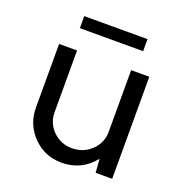

<svg xmlns="http://www.w3.org/2000/svg" viewBox="-122 -767 839 884"><g transform="rotate(20 297.0 -325.0)"><path d="M452 -660H142V-601H452ZM430 -500V-198C430 -162 417 -131.5 391 -106.5C365 -81.5 333.3 -69 296 -69C259.3 -69 228.3 -81.5 203 -106.5C177.7 -131.5 165 -162 165 -198V-500H77V-189C77 -133.7 96 -86.7 134 -48C172 -9.3 218.7 10 274 10C339.3 10 392.3 -15.7 433 -67L438 0H519V-500Z"/></g></svg>

Font: Orkney
Style: Regular
Weight: 400
Designer: Samuel Oakes and Alfredo Marco Pradil
Foundry: Alfredo Marco Pradil
Version: 1.0; ttfautohint (v1.5)